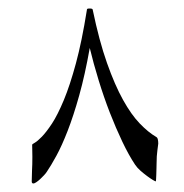

<svg xmlns="http://www.w3.org/2000/svg" viewBox="-20 -369 431 449"><path d="M350.1 -33.2Q350.1 -30.8 348.1 -17.6Q346.2 -4.4 346.2 12.2Q346.2 17.6 345.9 25.1Q345.7 32.7 345.5 39.3Q345.2 45.9 345 50.5Q344.7 55.2 344.2 55.2Q343.3 55.2 337.4 51.8Q331.5 48.3 324 42.7Q316.4 37.1 308.6 30.3Q300.8 23.4 295.9 16.1Q281.2 -5.9 266.1 -37.6Q251 -69.3 236.8 -105.7Q222.7 -142.1 210.7 -181.2Q198.7 -220.2 189.9 -256.8Q178.7 -193.8 165.3 -146Q151.9 -98.1 138.2 -63Q124.5 -27.8 111.8 -4.6Q99.1 18.6 89.8 32.2Q87.4 36.1 83 40.8Q78.6 45.4 74 49.8Q69.3 54.2 64.9 57.1Q60.5 60.1 58.1 60.1Q54.2 60.1 54.2 55.2Q54.2 42.5 54.9 29.3Q55.7 16.1 55.7 -2.4Q55.7 -13.7 55.4 -21Q55.2 -28.3 55.2 -30.8Q55.2 -31.7 61.3 -35.2Q67.4 -38.6 77.9 -49.3Q88.4 -60.1 101.6 -80.1Q114.7 -100.1 129.2 -134.8Q143.6 -169.4 157.5 -220.7Q171.4 -272 183.1 -345.2Q183.1 -347.7 184.3 -348.4Q185.5 -349.1 189.9 -349.1Q196.8 -349.1 196.8 -346.2Q211.9 -273.4 230.2 -221.7Q248.5 -169.9 267.8 -135.3Q287.1 -100.6 306.9 -80.1Q326.7 -59.6 345.2 -48.8Q348.1 -47.4 349.1 -43Q350.1 -38.6 350.1 -33.2Z"/></svg>

Font: Scheherazade Rohingya
Style: Regular
Weight: 400
Designer: SIL International
Foundry: SIL International
Version: Version 2.000 (build 440/429)